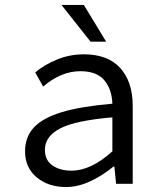

<svg xmlns="http://www.w3.org/2000/svg" viewBox="-20 -741 640 774"><path d="M81 -131Q81 -189 117 -227.5Q153 -266 229.5 -289Q306 -312 433 -323Q431 -381 400.5 -417.5Q370 -454 304 -454Q226 -454 154 -392L122 -449Q157 -479 208.5 -500.5Q260 -522 318 -522Q415 -522 465 -466.5Q515 -411 515 -314V0H448L441 -70H438Q393 -33 343.5 -10Q294 13 246 13Q175 13 128 -26Q81 -65 81 -131ZM433 -131V-268Q283 -255 222 -223Q161 -191 161 -137Q161 -95 191.5 -74Q222 -53 268 -53Q347 -53 433 -131ZM228 -721H318L408 -573H345Z"/></svg>

Font: Office Code Pro
Style: Regular
Weight: 400
Designer: Nathan Rutzky & Paul D. Hunt
Foundry: Adobe Systems Incorporated
Version: Version 1.004